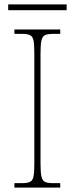

<svg xmlns="http://www.w3.org/2000/svg" viewBox="-20 -847 339 867"><path d="M45 0V-20H79Q104 -20 116 -26Q128 -32 131.5 -51Q135 -70 135 -108V-606Q135 -645 131.5 -663.5Q128 -682 116 -688Q104 -694 79 -694H45V-714H252V-694H219Q194 -694 182.5 -688Q171 -682 167 -663.5Q163 -645 163 -606V-108Q163 -70 167 -51Q171 -32 182.5 -26Q194 -20 219 -20H252V0ZM17 -801V-827H281V-801Z"/></svg>

Font: Noto Serif Lao SemiCondensed Thin
Style: Regular
Weight: 100
Width: 4
Designer: Monotype Design Team
Foundry: Monotype Imaging Inc.
Version: Version 2.003; ttfautohint (v1.8.4.7-5d5b)